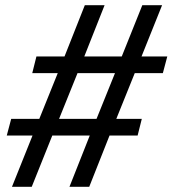

<svg xmlns="http://www.w3.org/2000/svg" viewBox="-20 -718 663 738"><path d="M105 -197H6L23 -261H131L202 -437H104L120 -501H228L306 -698H382L304 -501H448L527 -698H603L524 -501H623L606 -437H498L427 -261H525L509 -197H401L323 0H247L325 -197H181L102 0H26ZM207 -261H351L422 -437H278Z"/></svg>

Font: IBM Plex Serif SemiBold
Style: Italic
Weight: 600
Italic angle: -14°
Designer: Mike Abbink, Paul van der Laan, Pieter van Rosmalen
Foundry: Bold Monday
Version: Version 2.5